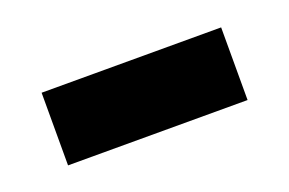

<svg xmlns="http://www.w3.org/2000/svg" viewBox="-34 -373 396 263"><g transform="rotate(-20 164.0 -241.0)"><path d="M294.9 -188H33.2V-293.9H294.9Z"/></g></svg>

Font: Charis
Style: Bold
Weight: 700
Designer: Walt Agee, Miriam Martin, Annie Olsen, Victor Gaultney, Lorna Priest, Alan Ward, Bob Hallissy, Martin Hosken, Sharon Cor
Foundry: SIL Global
Version: Version 7.000